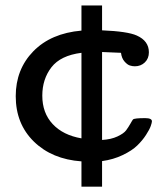

<svg xmlns="http://www.w3.org/2000/svg" viewBox="-20 -592 615 709"><path d="M38.1 -236.8Q38.1 -335.9 103 -402.6Q168 -469.2 280.8 -479V-571.8H356.9V-480Q451.2 -476.1 484.9 -460.9Q529.8 -440.9 529.8 -398.9Q529.8 -376 514.9 -361.6Q500 -347.2 478 -347.2Q469.2 -347.2 459.7 -350.1Q450.2 -353 439.7 -365Q429.2 -377 426.8 -397L356.9 -399.9V-75.2Q390.1 -77.1 413.6 -88.1Q437 -99.1 445.6 -110.6Q454.1 -122.1 461.7 -135.5Q469.2 -148.9 471.2 -150.9Q476.1 -155.8 516.1 -155.8Q541 -155.8 541 -144Q541 -139.2 536.6 -126.5Q532.2 -113.8 519 -93.5Q505.9 -73.2 486.8 -54.7Q467.8 -36.1 433.3 -19.5Q398.9 -2.9 356.9 2.9V97.2H280.8V3.9Q171.9 -3.9 105 -69.3Q38.1 -134.8 38.1 -236.8ZM136.2 -238.8Q136.2 -174.8 174.6 -133.8Q212.9 -92.8 280.8 -81.1V-397Q203.6 -387.2 169.9 -343.5Q136.2 -299.8 136.2 -238.8Z"/></svg>

Font: CMU Concrete
Style: Bold
Weight: 700
Version: Version 0.7.0